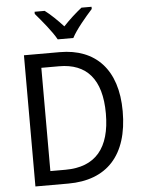

<svg xmlns="http://www.w3.org/2000/svg" viewBox="-62 -992 775 1041"><g transform="rotate(-5 326.0 -472.0)"><path d="M278 -784H363C386 -829 441 -893 476 -932V-944H421C386 -916 355 -888 320 -851C288 -886 252 -921 221 -944H166V-932C202 -890 254 -828 278 -784ZM595 -365C595 -593 477 -714 283 -714H88V0H267C476 0 595 -124 595 -365ZM503 -361C503 -173 422 -76 258 -76H176V-638H273C421 -638 503 -549 503 -361Z"/></g></svg>

Font: Noto Sans Armenian SemiCondensed
Style: Regular
Weight: 400
Width: 4
Designer: Monotype Design Team
Foundry: Monotype Imaging Inc.
Version: Version 2.008